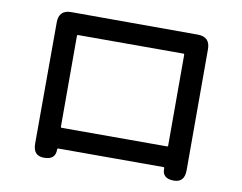

<svg xmlns="http://www.w3.org/2000/svg" viewBox="-77 -801 1154 915"><g transform="rotate(10 500.0 -343.0)"><path d="M190 10Q136 11 136 -49L137 -636Q137 -696 197 -696L809 -695Q869 -695 869 -635V-49Q869 11 815 10Q760 9 762 -40Q762 -45 757 -45H249Q244 -45 244 -40Q245 10 190 10ZM243 -150Q243 -145 248 -145H757Q762 -145 762 -150V-589Q762 -594 757 -594H248Q243 -594 243 -589Z"/></g></svg>

Font: Resource Han Rounded KR Medium
Style: Regular
Weight: 500
Designer: Cyano Hao (round all glyphs); Ryoko NISHIZUKA 西塚涼子 (kana, bopomofo & ideographs); Paul D. Hunt (Latin, Greek & Cyrillic)
Foundry: Cyano Hao
Version: 0.990